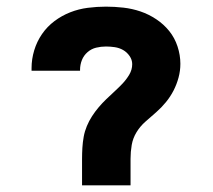

<svg xmlns="http://www.w3.org/2000/svg" viewBox="-20 -558 640 578"><path d="M227 0V-79Q227 -96 228 -113Q229 -130 232 -146.5Q235 -163 241.5 -178.5Q248 -194 257 -208Q266 -222 277 -235Q288 -248 300 -259.5Q312 -271 324.5 -282.5Q337 -294 348.5 -306Q360 -318 369 -333Q378 -348 378 -365Q378 -378 370 -389.5Q362 -401 350.5 -407.5Q339 -414 325.5 -416Q312 -418 299 -418Q284 -418 269.5 -414.5Q255 -411 243.5 -401Q232 -391 226.5 -377Q221 -363 221 -348Q221 -348 221 -347Q221 -346 221 -345H75Q75 -347 75 -349Q75 -351 75 -353Q75 -380 83 -406.5Q91 -433 106.5 -455.5Q122 -478 144 -494.5Q166 -511 191.5 -521Q217 -531 244.5 -534.5Q272 -538 299 -538Q325 -538 351.5 -535Q378 -532 403 -523.5Q428 -515 450.5 -500Q473 -485 489.5 -464.5Q506 -444 514.5 -418Q523 -392 523 -366Q523 -345 517.5 -324.5Q512 -304 502.5 -285.5Q493 -267 479.5 -250.5Q466 -234 450 -220Q434 -206 418 -192Q402 -178 391 -160Q380 -142 376.5 -121.5Q373 -101 373 -80V0Z"/></svg>

Font: Iosevka Curly Heavy Extended
Style: Regular
Weight: 900
Width: 7
Monospace: yes
Designer: Belleve Invis
Foundry: Belleve Invis
Version: Version 11.1.0; ttfautohint (v1.8.3)